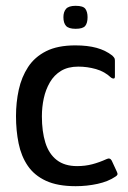

<svg xmlns="http://www.w3.org/2000/svg" viewBox="-20 -634 441 660"><path d="M240 6Q178 6 138 -12.5Q98 -31 75.5 -64Q53 -97 44 -141Q35 -185 35 -235Q35 -282 44.5 -325.5Q54 -369 76.5 -403.5Q99 -438 138.5 -458Q178 -478 239 -478Q281 -478 312 -469.5Q343 -461 366 -443Q372 -437 373.5 -434Q375 -431 375 -425V-371Q375 -364 370.5 -364Q366 -364 362 -367Q340 -388 310 -396.5Q280 -405 249 -405Q214 -405 190 -390.5Q166 -376 151.5 -351Q137 -326 130.5 -296Q124 -266 124 -234Q124 -182 136 -143.5Q148 -105 175 -84Q202 -63 245 -63Q273 -63 297.5 -69.5Q322 -76 346 -87Q358 -93 364 -82L382 -43Q385 -37 383.5 -33.5Q382 -30 377 -27Q352 -10 315.5 -2Q279 6 240 6ZM281 -575Q281 -555 273 -545Q265 -535 240 -535Q216 -535 207 -545Q198 -555 198 -575Q198 -593 207 -603.5Q216 -614 240 -614Q266 -614 273.5 -603.5Q281 -593 281 -575Z"/></svg>

Font: Glory Medium
Style: Regular
Weight: 500
Designer: Robert Leuschke
Foundry: Robert Leuschke
Version: Version 1.011